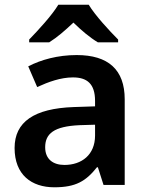

<svg xmlns="http://www.w3.org/2000/svg" viewBox="-20 -786 625 816"><path d="M357 -766H228C201 -721 141 -656 104 -618V-606H189C224 -628 256 -656 292 -690C327 -656 361 -627 396 -606H482V-618C445 -655 384 -721 357 -766ZM306 -552C225 -552 154 -532 100 -504L138 -416C186 -438 238 -457 290 -457C349 -457 384 -431 384 -357V-334L293 -331C125 -325 42 -268 42 -157C42 -43 114 10 211 10C302 10 345 -16 392 -75H396L420 0H510V-364C510 -490 440 -552 306 -552ZM318 -254 384 -256V-210C384 -128 327 -85 254 -85C206 -85 172 -109 172 -160C172 -218 209 -249 318 -254Z"/></svg>

Font: Noto Sans Khmer UI SemiBold
Style: Regular
Weight: 600
Designer: Danh Hong and the Monotype Design Team
Foundry: Monotype Imaging Inc.
Version: Version 2.002